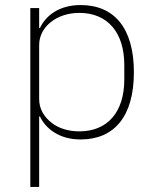

<svg xmlns="http://www.w3.org/2000/svg" viewBox="-20 -540 607 760"><path d="M100 -508H135V-429H138C161 -478 214 -520 299 -520C432 -520 510 -429 510 -254C510 -79 432 12 299 12C214 12 161 -31 138 -79H135V200H100ZM294 -20C407 -20 472 -98 472 -225V-283C472 -410 407 -489 294 -489C251 -489 211 -476 183 -454C154 -432 135 -399 135 -362V-148C135 -109 154 -78 183 -55C211 -32 251 -20 294 -20Z"/></svg>

Font: Plexus Sans ExtraLight
Style: Regular
Weight: 250
Version: Version 2.001;PS 002.001;hotconv 1.0.70;makeotf.lib2.5.58329